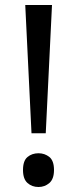

<svg xmlns="http://www.w3.org/2000/svg" viewBox="-20 -734 309 768"><path d="M163 -201H106L81 -714H188ZM72 -54Q72 -91 90 -106Q108 -121 134 -121Q159 -121 177.5 -106Q196 -91 196 -54Q196 -18 177.5 -2Q159 14 134 14Q108 14 90 -2Q72 -18 72 -54Z"/></svg>

Font: Noto Sans Elymaic
Style: Regular
Weight: 400
Designer: Morgane Pierson
Foundry: Google LLC
Version: Version 1.002; ttfautohint (v1.8.4.7-5d5b)